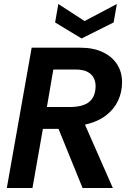

<svg xmlns="http://www.w3.org/2000/svg" viewBox="-20 -938 637 958"><path d="M14 0 138 -700H381Q446 -700 492.5 -678Q539 -656 564 -617.5Q589 -579 589 -527Q589 -479 569.5 -436.5Q550 -394 509.5 -362.5Q469 -331 404 -316L543 0H392L272 -295H194L142 0ZM214 -404H326Q395 -404 426 -430.5Q457 -457 457 -509Q457 -530 448 -548.5Q439 -567 417.5 -579Q396 -591 358 -591H246ZM387 -746 255 -826 271 -918 402 -833 563 -918 547 -826Z"/></svg>

Font: Rethink Sans
Style: Bold Italic
Weight: 700
Italic angle: -10°
Designer: The Rethink Sans project authors (Hans Thiessen). DM Sans designed by Colophon Foundry.
Foundry: Rethink Communications LLC
Version: Version 1.001